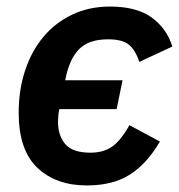

<svg xmlns="http://www.w3.org/2000/svg" viewBox="-20 -554 547 586"><path d="M245 12Q151 12 94 -42Q37 -96 37 -210Q37 -279 56.5 -338.5Q76 -398 112.5 -441.5Q149 -485 200.5 -509.5Q252 -534 316 -534Q397 -534 443 -500.5Q489 -467 506 -412L405 -365Q394 -400 374 -417Q354 -434 310 -434Q251 -434 221.5 -404Q192 -374 180 -314L179 -309H354L336 -221H161Q159 -212 158 -201.5Q157 -191 157 -183Q157 -141 179 -114.5Q201 -88 256 -88Q295 -88 321.5 -106Q348 -124 375 -172L468 -122Q429 -55 377 -21.5Q325 12 245 12Z"/></svg>

Font: IBM Plex Sans SmBld
Style: Italic
Weight: 600
Italic angle: -11°
Designer: Mike Abbink, Paul van der Laan, Pieter van Rosmalen
Foundry: Bold Monday
Version: Version 3.005